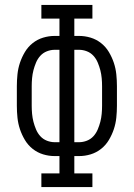

<svg xmlns="http://www.w3.org/2000/svg" viewBox="-20 -755 540 775"><path d="M147 0V-55H220V-125H201Q177 -125 154 -132Q131 -139 112 -154Q93 -169 80.5 -190Q68 -211 60.5 -233.5Q53 -256 50.5 -280Q48 -304 48 -328V-407Q48 -431 50.5 -455Q53 -479 60.5 -501.5Q68 -524 80.5 -545Q93 -566 112 -581Q131 -596 154 -603Q177 -610 201 -610H220V-680H147V-735H353V-680H280V-610H299Q323 -610 346 -603Q369 -596 388 -581Q407 -566 419.5 -545Q432 -524 439.5 -501.5Q447 -479 449.5 -455Q452 -431 452 -407V-328Q452 -304 449.5 -280Q447 -256 439.5 -233.5Q432 -211 419.5 -190Q407 -169 388 -154Q369 -139 346 -132Q323 -125 299 -125H280V-55H353V0ZM201 -181H220V-554H201Q185 -554 169.5 -548Q154 -542 143 -530Q132 -518 125.5 -502.5Q119 -487 115 -471.5Q111 -456 109.5 -439.5Q108 -423 108 -407V-328Q108 -312 109.5 -295.5Q111 -279 115 -263.5Q119 -248 125.5 -232.5Q132 -217 143 -205Q154 -193 169.5 -187Q185 -181 201 -181ZM299 -181Q315 -181 330.5 -187Q346 -193 357 -205Q368 -217 374.5 -232.5Q381 -248 385 -263.5Q389 -279 390.5 -295.5Q392 -312 392 -328V-407Q392 -423 390.5 -439.5Q389 -456 385 -471.5Q381 -487 374.5 -502.5Q368 -518 357 -530Q346 -542 330.5 -548Q315 -554 299 -554H280V-181Z"/></svg>

Font: Iosevka Slab Light
Style: Regular
Weight: 300
Monospace: yes
Designer: Belleve Invis
Foundry: Belleve Invis
Version: Version 11.1.0; ttfautohint (v1.8.3)